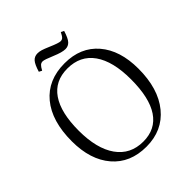

<svg xmlns="http://www.w3.org/2000/svg" viewBox="-242 -1049 1218 1218"><g transform="rotate(-45 367.0 -440.0)"><path d="M440.9 -787.1Q411.1 -787.1 356.9 -810.1Q298.3 -835 283.2 -835Q270 -835 260.7 -826.7Q251.5 -818.4 238.8 -794.9L219.2 -805.2Q234.4 -856 251.5 -875Q268.6 -894 295.9 -894Q311.5 -894 328.6 -888.9Q345.7 -883.8 379.9 -869.1Q437 -844.2 454.1 -844.2Q466.3 -844.2 474.9 -851.8Q483.4 -859.4 496.1 -884.8L516.1 -875Q500.5 -824.2 483.4 -805.7Q466.3 -787.1 440.9 -787.1ZM366.2 14.2Q221.2 14.2 138.2 -82.5Q55.2 -179.2 55.2 -345.2Q55.2 -525.9 138.9 -627Q222.7 -728 373 -728Q516.1 -728 598.1 -632.6Q680.2 -537.1 680.2 -372.1Q680.2 -192.9 595.5 -89.4Q510.7 14.2 366.2 14.2ZM375 -22.9Q485.8 -22.9 542.5 -107.7Q599.1 -192.4 599.1 -357.9Q599.1 -519.5 538.1 -605.7Q477.1 -691.9 361.8 -691.9Q249.5 -691.9 191.7 -607.7Q133.8 -523.4 133.8 -361.8Q133.8 -200.7 196.8 -111.8Q259.8 -22.9 375 -22.9Z"/></g></svg>

Font: Literata Light
Style: Regular
Weight: 300
Designer: Latin by Veronika Burian and Jose Scaglione. Greek by Irene Vlachou. Cyrillic by Vera Evstafieva.
Foundry: TypeTogether
Version: Version 3.021